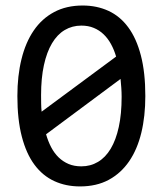

<svg xmlns="http://www.w3.org/2000/svg" viewBox="-20 -667 590 696"><path d="M506.8 -318.8C506.8 -375.5 501.5 -424.5 490.7 -465.8C480 -507.2 464.7 -541.3 444.8 -568.1C425 -595 401 -614.8 373 -627.7C345.1 -640.5 314 -647 279.8 -647C240.4 -647 205.9 -639.1 176.3 -623.3C146.6 -607.5 122 -585.2 102.3 -556.4C82.6 -527.6 67.8 -493 57.9 -452.6C47.9 -412.3 43 -367.7 43 -318.8C43 -262.2 48.3 -213.2 59.1 -171.9C69.8 -130.5 85.1 -96.5 105 -69.8C124.8 -43.1 148.8 -23.4 176.8 -10.5C204.8 2.4 235.8 8.8 270 8.8C309.7 8.8 344.3 0.9 373.8 -14.9C403.2 -30.7 427.9 -53 447.8 -81.8C467.6 -110.6 482.4 -145.1 492.2 -185.3C502 -225.5 506.8 -270 506.8 -318.8ZM420.9 -315.9C420.9 -274.6 417.5 -238.2 410.6 -206.8C403.8 -175.4 394 -149.1 381.3 -127.9C368.7 -106.8 353.3 -90.8 335.2 -80.1C317.1 -69.3 297 -64 274.9 -64C257.6 -64 242.3 -66.8 228.8 -72.5C215.3 -78.2 203.2 -86.2 192.6 -96.4C182 -106.7 173 -119 165.5 -133.3C158 -147.6 151.9 -163.2 147 -180.2L417 -380.9C418 -370.4 418.9 -359.8 419.7 -348.9C420.5 -338 420.9 -327 420.9 -315.9ZM128.9 -321.8C128.9 -363.1 132.3 -399.5 139.2 -430.9C146 -462.3 155.8 -488.7 168.5 -510C181.2 -531.3 196.5 -547.4 214.6 -558.1C232.7 -568.8 252.8 -574.2 274.9 -574.2C291.5 -574.2 306.5 -571.5 319.8 -565.9C333.2 -560.4 345.1 -552.7 355.5 -542.7C365.9 -532.8 374.8 -521 382.3 -507.3C389.8 -493.7 396 -478.5 400.9 -461.9L130.9 -262.2C129.9 -271.6 129.3 -281.4 129.2 -291.5C129 -301.6 128.9 -311.7 128.9 -321.8Z"/></svg>

Font: CodeNewRoman Nerd Font Mono
Style: Regular
Weight: 400
Monospace: yes
Designer: Sam Radian
Foundry: Code New Roman
Version: Version 2.00 November 29, 2014;Nerd Fonts 3.2.1